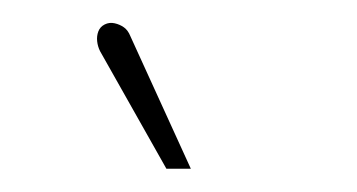

<svg xmlns="http://www.w3.org/2000/svg" viewBox="-20 -760 307 165"><path d="M92 -729Q90 -734 86.5 -736.5Q83 -739 78.5 -740Q74 -741 70 -739Q66 -737 64.5 -733Q63 -729 63.5 -724.5Q64 -720 66 -716L123 -615H144Z"/></svg>

Font: Advent Pro Thin
Style: Regular
Weight: 250
Version: Version 3.000